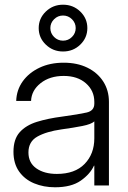

<svg xmlns="http://www.w3.org/2000/svg" viewBox="-20 -793 548 821"><path d="M215.3 7.8Q166.5 7.8 126 -9Q85.4 -25.9 61.5 -59.8Q37.6 -93.8 37.6 -144Q37.6 -197.8 64.2 -227.5Q90.8 -257.3 137.9 -272Q185.1 -286.6 245.6 -294.4Q317.4 -304.2 350.3 -311.8Q383.3 -319.3 383.3 -349.6V-357.4Q383.3 -405.3 347.4 -436.8Q311.5 -468.3 252.4 -468.3Q192.9 -468.3 153.8 -437.5Q114.7 -406.7 112.8 -361.3H49.3Q50.8 -408.2 77.1 -445.1Q103.5 -481.9 148.7 -503.4Q193.8 -524.9 252.4 -524.9Q310.1 -524.9 353.5 -503.7Q397 -482.4 421.4 -444.6Q445.8 -406.7 445.8 -357.4V0H383.3V-84.5H381.8Q365.2 -48.3 325 -20.3Q284.7 7.8 215.3 7.8ZM223.1 -49.3Q300.3 -49.3 341.8 -92Q383.3 -134.8 383.3 -201.7V-273.9Q370.1 -261.7 331.8 -254.2Q293.5 -246.6 242.7 -239.7Q178.2 -230.5 139.9 -209Q101.6 -187.5 101.6 -141.1Q101.6 -96.7 135.5 -73Q169.4 -49.3 223.1 -49.3ZM249.5 -572.8Q206.5 -572.8 176 -602.1Q145.5 -631.3 145.5 -672.9Q145.5 -714.4 176 -743.7Q206.5 -772.9 249.5 -772.9Q293 -772.9 323.2 -743.7Q353.5 -714.4 353.5 -672.9Q353.5 -631.3 323.2 -602.1Q293 -572.8 249.5 -572.8ZM249.5 -619.1Q272 -619.1 287.8 -635Q303.7 -650.9 303.7 -672.9Q303.7 -694.8 287.8 -710.7Q272 -726.6 249.5 -726.6Q227.1 -726.6 211.2 -710.7Q195.3 -694.8 195.3 -672.9Q195.3 -650.9 211.2 -635Q227.1 -619.1 249.5 -619.1Z"/></svg>

Font: Inter Display Light
Style: Regular
Weight: 300
Designer: Rasmus Andersson
Foundry: rsms
Version: Version 4.000;git-a52131595